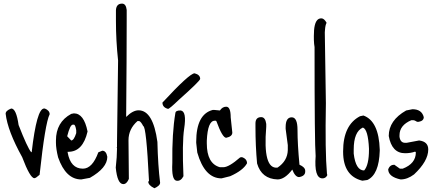

<svg xmlns="http://www.w3.org/2000/svg" viewBox="-20 -965 2363 1044"><path d="M41 -375Q68.4 -375 81.1 -285.2Q128.9 -162.1 149.4 -137.7H152.3Q179.7 -375 219.7 -375H223.6Q250 -364.3 250 -343.8Q225.6 -295.9 195.3 -14.6Q174.8 3.9 167 3.9Q143.6 3.9 100.6 -110.4Q21.5 -252.9 10.7 -346.7Q10.7 -363.3 41 -375Z M381.8 -348.6Q436.5 -348.6 456.1 -250Q430.7 -139.6 351.6 -139.6H347.7V-136.7Q363.3 -47.9 430.7 -47.9Q482.4 -47.9 514.6 -136.7L536.1 -145.5Q557.6 -145.5 563.5 -112.3Q563.5 -51.8 468.8 2L421.9 10.7Q337.9 10.7 295.9 -109.4Q284.2 -157.2 284.2 -188.5V-201.2Q284.2 -300.8 367.2 -345.7ZM345.7 -225.6V-223.6L367.2 -201.2Q381.8 -201.2 394.5 -241.2V-256.8Q389.6 -287.1 381.8 -287.1H376Q361.3 -287.1 345.7 -225.6Z M643.6 -945.3Q665 -945.3 668.9 -911.1V-856.4Q668.9 -658.2 666 -329.1Q702.1 -365.2 733.4 -365.2Q812.5 -365.2 835.9 -193.4Q838.9 -65.4 850.6 28.3Q850.6 44.9 819.3 58.6Q786.1 42 786.1 22.5L790 19.5V15.6Q775.4 -279.3 758.8 -279.3Q747.1 -302.7 737.3 -306.6H727.5Q678.7 -263.7 678.7 -202.1L680.7 7.8Q668.9 36.1 650.4 36.1Q618.2 36.1 609.4 -53.7Q616.2 -113.3 616.2 -156.2V-159.2L614.3 -162.1L616.2 -165V-189.5L622.1 -635.7Q610.4 -745.1 610.4 -850.6V-909.2Q612.3 -945.3 643.6 -945.3Z M962.9 -364.3Q996.1 -359.4 981.4 -265.6Q969.7 -188.5 977.5 -6.8Q962.9 21.5 939.5 17.6Q912.1 13.7 917 -79.1Q915 -241.2 933.6 -350.6Q935.5 -365.2 962.9 -364.3ZM1038.1 -566.4Q1068.4 -558.6 1068.4 -536.1Q1068.4 -525.4 952.1 -421.9Q901.4 -373 893.6 -373Q863.3 -380.9 863.3 -407.2Q1010.7 -566.4 1038.1 -566.4Z M1210 -384.8Q1234.4 -384.8 1234.4 -327.1L1243.2 -244.1Q1243.2 -222.7 1210 -215.8Q1189.5 -215.8 1157.2 -304.7L1154.3 -308.6H1147.5Q1109.4 -308.6 1104.5 -200.2V-185.5Q1104.5 -75.2 1175.8 -55.7H1194.3Q1224.6 -55.7 1286.1 -109.4H1293V-111.3Q1323.2 -102.5 1323.2 -77.1Q1301.8 -38.1 1231.4 -6.8L1184.6 4.9Q1092.8 4.9 1052.7 -135.7L1046.9 -188.5V-194.3Q1046.9 -343.8 1136.7 -367.2H1145.5L1175.8 -364.3Q1189.5 -384.8 1210 -384.8Z M1566.4 -327.1Q1597.7 -327.1 1597.7 -258.8Q1597.7 -180.7 1608.4 -69.3Q1639.6 -55.7 1639.6 -36.1V-32.2Q1639.6 -7.8 1606.4 -2Q1585 -2 1569.3 -43Q1528.3 10.7 1489.3 10.7Q1402.3 7.8 1377.9 -76.2Q1369.1 -169.9 1369.1 -275.4V-293.9Q1369.1 -328.1 1400.4 -328.1Q1422.9 -328.1 1427.7 -291V-275.4Q1408.2 -43 1489.3 -53.7Q1543 -89.8 1544.9 -148.4V-175.8L1533.2 -264.6V-274.4Q1533.2 -327.1 1566.4 -327.1Z M1728.5 -865.2Q1743.2 -864.3 1755.9 -840.8Q1749 -830.1 1747.1 -801.8L1746.1 -789.1L1752 -404.3Q1747.1 -142.6 1757.8 -20.5L1759.8 -12.7Q1751 5.9 1731.4 4.9Q1687.5 2 1696.3 -116.2Q1690.4 -180.7 1690.4 -709Q1684.6 -741.2 1687.5 -793.9V-797.9Q1692.4 -867.2 1728.5 -865.2Z M1956.1 -336.9Q2040 -306.6 2044.9 -151.4V-145.5Q2041 -15.6 1977.5 13.7L1950.2 17.6Q1845.7 -7.8 1845.7 -139.6V-142.6Q1845.7 -285.2 1937.5 -333ZM1903.3 -151.4V-129.9Q1914.1 -38.1 1960 -38.1Q1986.3 -67.4 1986.3 -151.4V-157.2Q1981.4 -261.7 1953.1 -271.5Q1903.3 -249 1903.3 -151.4Z M2222.7 -371.1Q2273.4 -371.1 2284.2 -328.1Q2284.2 -307.6 2256.8 -302.7H2248Q2235.4 -311.5 2225.6 -311.5H2216.8Q2152.3 -284.2 2152.3 -229.5V-220.7Q2157.2 -188.5 2182.6 -188.5H2191.4L2258.8 -201.2Q2308.6 -195.3 2308.6 -152.3Q2308.6 -88.9 2231.4 -16.6Q2195.3 10.7 2158.2 10.7Q2090.8 -3.9 2090.8 -44.9Q2100.6 -69.3 2124 -69.3L2154.3 -47.9H2169.9Q2241.2 -75.2 2241.2 -136.7L2237.3 -140.6Q2212.9 -131.8 2182.6 -131.8Q2110.4 -131.8 2093.8 -225.6Q2093.8 -310.5 2188.5 -364.3Z"/></svg>

Font: Sue Ellen Francisco
Style: Regular
Weight: 400
Designer: Kimberly Geswein
Foundry: Kimberly Geswein
Version: Version 1.002 2007